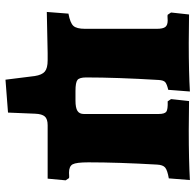

<svg xmlns="http://www.w3.org/2000/svg" viewBox="-26 -520 696 683"><g transform="rotate(90 321.5 -178.0)"><path d="M621 -64 615 0H480H425Q403 0 394 10Q385 20 384 44L380 141L263 150L250 46Q246 20 234 10Q222 0 194 0H168L22 3L28 -74Q61 -80 71.5 -91.5Q82 -103 82 -133V-388Q82 -410 75.5 -418.5Q69 -427 52 -427Q48 -427 41.5 -426.5Q35 -426 32 -427L24 -439L31 -503L133 -502Q237 -502 305 -506L299 -429Q278 -424 271.5 -418Q265 -412 264 -395Q255 -246 255 -137Q255 -113 264 -106Q273 -99 303 -99H337Q363 -99 374 -106Q385 -113 385 -129V-394Q385 -416 377 -422Q369 -428 340 -427L332 -439L339 -503L443 -502Q549 -502 620 -506L614 -431Q585 -426 575.5 -418Q566 -410 565 -389Q557 -250 557 -145Q557 -102 564 -89Q571 -76 594 -76Q598 -76 604 -76.5Q610 -77 613 -76Z"/></g></svg>

Font: Alegreya SC Black
Style: Regular
Weight: 900
Designer: Juan Pablo del Peral
Foundry: Huerta Tipografica
Version: Version 2.007; ttfautohint (v1.6)